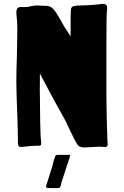

<svg xmlns="http://www.w3.org/2000/svg" viewBox="-20 -755 637 987"><path d="M344 -700Q344 -719 357 -723Q370 -727 395 -727Q417 -727 451.5 -729.5Q486 -732 505 -735Q519 -736 525 -730.5Q531 -725 531 -712Q531 -708 529 -690Q527 -675 527 -491V-265Q527 -214 528.5 -152.5Q530 -91 532 -42Q534 7 534 -15Q534 1 518 1Q511 1 506 0Q502 -1 490 -1Q478 -1 452 1Q424 3 413 3Q394 3 384.5 -5Q375 -13 365 -34L348 -68Q318 -135 295 -173Q282 -195 229 -294L185 -377V-339V-316Q185 -308 184.5 -296Q184 -284 185 -269Q185 -217 186.5 -133Q188 -49 191 -32Q192 -27 192 -20Q192 -10 188 -7.5Q184 -5 173 -6Q157 -6 135.5 -4Q114 -2 95 0Q80 2 75.5 -5Q71 -12 72 -36Q72 -72 69 -163Q65 -258 64 -328Q64 -399 67 -472Q69 -564 69 -598Q69 -644 66 -665Q64 -683 64 -688Q64 -706 70 -712.5Q76 -719 86 -719Q91 -719 106 -718.5Q121 -718 149 -725Q160 -727 171 -727Q177 -727 188 -726Q199 -725 217 -725Q240 -725 255.5 -707Q271 -689 289 -656L299 -638Q311 -616 328 -591L343 -568V-623Q343 -685 344 -700ZM339 49Q338 60 334 66Q333 70 330 79Q327 88 324 96L312 134Q303 163 298 176Q293 194 293 198Q290 207 285 211Q282 212 255 212Q228 212 223 211Q219 211 218 209Q217 207 217 204.5Q217 202 217 201L248 103L256 71L263 51Q264 41 278 41H334Q344 41 339 49Z"/></svg>

Font: Barrio
Style: Regular
Weight: 400
Designer: Pablo Cosgaya & Sergio Jimenez
Foundry: Pablo Cosgaya & Sergio Jimenez
Version: Version 1.005